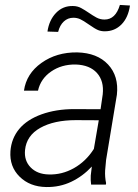

<svg xmlns="http://www.w3.org/2000/svg" viewBox="-20 -752 564 782"><path d="M509.3 -729.5Q502.4 -680.7 474.9 -652.6Q447.3 -624.5 406.7 -624.5Q391.6 -624.5 379.2 -629.6Q366.7 -634.8 342.8 -651.6Q318.8 -668.5 306.2 -674.1Q293.5 -679.7 278.8 -679.7Q256.3 -679.7 240 -664.6Q223.6 -649.4 216.8 -622.1L173.3 -623.5Q180.2 -670.4 208.3 -699.5Q236.3 -728.5 276.9 -727.5Q295.4 -727.5 310.5 -719.2Q325.7 -710.9 341.6 -700Q357.4 -689 372.6 -680.7Q387.7 -672.4 405.8 -672.4Q450.7 -672.4 468.3 -731.9ZM351.1 0Q348.6 -18.6 349.6 -37.1L354 -73.7Q317.4 -34.2 270.3 -11.7Q223.1 10.7 168.5 9.8Q101.6 8.8 59.8 -32.5Q18.1 -73.7 22.5 -136.2Q26.4 -188.5 58.3 -226.8Q90.3 -265.1 149.4 -286.4Q208.5 -307.6 281.7 -307.6L389.6 -307.1L398.4 -367.7Q404.3 -421.9 375 -454.6Q345.7 -487.3 288.6 -489.3Q231 -490.2 188.2 -460.7Q145.5 -431.2 134.8 -382.8H77.6Q87.4 -452.1 148.9 -495.8Q210.4 -539.6 294.4 -538.6Q376 -536.6 420.2 -489.3Q464.4 -441.9 456.1 -366.2L412.1 -100.6L408.2 -58.1Q406.7 -31.7 412.1 -5.9L411.1 0ZM178.2 -41.5Q231.9 -39.6 281 -67.1Q330.1 -94.7 362.3 -145.5L382.3 -262.2L289.1 -262.7Q200.2 -262.7 144 -231.2Q87.9 -199.7 82 -141.1Q77.6 -98.1 104.7 -70.3Q131.8 -42.5 178.2 -41.5Z"/></svg>

Font: TypoPRO Roboto
Style: Italic
Weight: 300
Italic angle: -12°
Designer: Google
Version: Version 2.136; 2016